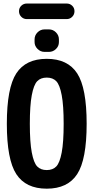

<svg xmlns="http://www.w3.org/2000/svg" viewBox="-20 -1080 540 1109"><path d="M194.8 -118.7Q214.8 -97.7 250 -97.7Q285.2 -97.7 305.2 -118.7Q325.2 -139.6 336.4 -199.2Q347.7 -258.8 347.7 -364.7Q347.7 -470.7 336.4 -530.3Q325.2 -589.8 305.2 -610.8Q285.2 -631.8 250 -631.8Q214.8 -631.8 194.8 -610.8Q174.8 -589.8 163.6 -530.3Q152.3 -470.7 152.3 -364.7Q152.3 -258.8 163.6 -199.2Q174.8 -139.6 194.8 -118.7ZM74.2 -656.2Q128.9 -740.2 250 -740.2Q371.1 -740.2 425.8 -656.2Q480.5 -572.3 480.5 -365.2Q480.5 -158.2 425.8 -74.2Q371.1 9.8 250 9.8Q128.9 9.8 74.2 -74.2Q19.5 -158.2 19.5 -365.2Q19.5 -572.3 74.2 -656.2ZM365.2 -969.7H134.8Q116.2 -969.7 103 -982.9Q89.8 -996.1 89.8 -1015.1Q89.8 -1034.2 103 -1046.9Q116.2 -1059.6 134.8 -1059.6H365.2Q383.8 -1059.6 397 -1046.9Q410.2 -1034.2 410.2 -1015.1Q410.2 -996.1 397 -982.9Q383.8 -969.7 365.2 -969.7ZM237.3 -910.2H262.7Q286.1 -910.2 303.2 -893.1Q320.3 -876 320.3 -852.5V-836.9Q320.3 -813.5 303.2 -796.9Q286.1 -780.3 262.7 -780.3H237.3Q213.9 -780.3 196.8 -797.4Q179.7 -814.5 179.7 -836.9V-852.5Q179.7 -876 196.8 -893.1Q213.9 -910.2 237.3 -910.2Z"/></svg>

Font: Rounded Mgen+ 1mn bold
Style: Bold
Weight: 700
Designer: [Source Han Sans]
Ryoko NISHIZUKA  (kana & ideographs); Paul D. Hunt (Latin, Greek & Cyrillic); Wenlong ZHANG  (bopomofo
Version: Version 1.059.20150602